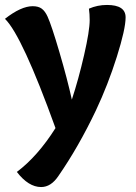

<svg xmlns="http://www.w3.org/2000/svg" viewBox="-20 -505 547 775"><path d="M412 -485Q487 -485 487 -435Q487 -388 451.5 -275.5Q416 -163 367 -59Q297 88 216 205Q186 250 146 250Q95 250 48 189Q132 126 204 12Q69 -362 0 -429Q65 -480 112 -480Q135 -480 148.5 -470Q162 -460 172 -438Q188 -403 220 -294Q252 -185 270 -103Q297 -185 319.5 -283Q342 -381 342 -424Q342 -448 339 -470Q373 -485 412 -485Z"/></svg>

Font: Overlock
Style: Black
Weight: 900
Designer: Dario Muhafara
Foundry: Dario Manuel Muhafara
Version: Version 1.001